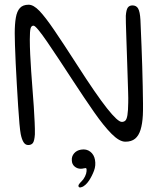

<svg xmlns="http://www.w3.org/2000/svg" viewBox="-20 -606 690 834"><path d="M102.5 24Q90 24 82.2 11.5Q74.5 -1 70 -23.5Q67.5 -36 64.5 -68.2Q61.5 -100.5 58.8 -144.8Q56 -189 53.2 -237.2Q50.5 -285.5 48.2 -330.8Q46 -376 45 -410.8Q44 -445.5 44 -461Q44 -501.5 48.8 -529.2Q53.5 -557 66.5 -571.2Q79.5 -585.5 104.5 -585.5Q125.5 -585.5 151 -559Q176.5 -532.5 215.5 -475.2Q254.5 -418 314 -325.5Q398 -194.5 444.8 -135.5Q491.5 -76.5 509 -76.5Q518.5 -76.5 524.5 -82.2Q530.5 -88 533.5 -106Q536.5 -124 537 -160.5Q537.5 -176 536.5 -207.8Q535.5 -239.5 534.2 -280Q533 -320.5 531.5 -362.8Q530 -405 528.8 -442.2Q527.5 -479.5 526.8 -505.2Q526 -531 526.5 -537.5Q528.5 -564 535.2 -573.2Q542 -582.5 555.5 -582.5Q563.5 -582.5 569.8 -579.2Q576 -576 580 -569Q584 -562 586.5 -549.8Q589 -537.5 590 -519.5Q590.5 -507 591.8 -476.2Q593 -445.5 594.8 -404.2Q596.5 -363 597.8 -318Q599 -273 600 -230.8Q601 -188.5 601.2 -155.5Q601.5 -122.5 600.5 -105.5Q598.5 -68 590.5 -42.2Q582.5 -16.5 566.8 -3.5Q551 9.5 524.5 9.5Q498.5 9.5 464.5 -24.8Q430.5 -59 388.5 -119.2Q346.5 -179.5 296.5 -256Q265 -304.5 236.5 -347.5Q208 -390.5 185.2 -423.8Q162.5 -457 147 -475.8Q131.5 -494.5 125.5 -494.5Q116 -494.5 112.8 -482.5Q109.5 -470.5 109.5 -434Q109.5 -405 111.2 -369.5Q113 -334 115.5 -295.5Q118 -257 121.2 -218Q124.5 -179 126.8 -142.5Q129 -106 130.5 -75.2Q132 -44.5 131.5 -22Q129.5 6.5 122.8 15.2Q116 24 102.5 24ZM322 205.5Q319 201 322.8 195Q326.5 189 333 183Q343 173.5 349.2 160.5Q355.5 147.5 356 137.5Q356.5 132.5 356 128.5Q355.5 124.5 352 124Q348.5 124 343 125.5Q337.5 127 330.5 127Q315.5 127 304 117.2Q292.5 107.5 292 91Q290.5 73.5 301.8 60.2Q313 47 332 44Q355.5 40 372 52.8Q388.5 65.5 392.5 88Q397 112.5 388.5 135.2Q380 158 367 178Q360 188.5 351 196.8Q342 205 333.5 207Q330.5 208.5 327 208.2Q323.5 208 322 205.5Z"/></svg>

Font: Gluten ExtraLight
Style: Regular
Weight: 250
Designer: Tyler Finck
Foundry: Etcetera Type Company
Version: Version 1.300